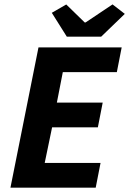

<svg xmlns="http://www.w3.org/2000/svg" viewBox="-20 -872 600 892"><path d="M28.5 0 158.8 -651.8H545.3L522.8 -536.8H271.8L244.2 -395.3H457.1L434.6 -280.3H222L187.7 -115H447.1L424.6 0ZM290.3 -701.8 220.7 -812.5 287.8 -851.2 373.5 -767.7H377.5L502.9 -851.5L559.8 -807.5L450.2 -701.8Z"/></svg>

Font: Source Sans Variable
Style: Italic
Weight: 200
Italic angle: -11°
Designer: Paul D. Hunt
Foundry: Adobe Systems Incorporated
Version: Version 3.006;hotconv 1.0.111;makeotfexe 2.5.65597